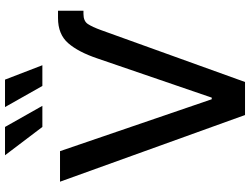

<svg xmlns="http://www.w3.org/2000/svg" viewBox="-134 -850 984 755"><g transform="rotate(-90 357.5 -472.0)"><path d="M505.4 -579.6Q530.8 -655.3 565.7 -695.3Q600.6 -735.4 664.6 -735.4H693.4V-635.3H680.7Q652.3 -635.3 640.9 -617.7Q629.4 -600.1 617.2 -566.4L413.1 0H283.2L21 -727.5H141.1L345.2 -130.9H351.6ZM397.5 -796.9 314.5 -943.8H422.4L479 -796.9ZM236.3 -796.9 125 -943.8H236.3L319.3 -796.9Z"/></g></svg>

Font: Inter 18pt Medium
Style: Regular
Weight: 500
Designer: Rasmus Andersson
Foundry: rsms
Version: Version 4.001;git-66647c0bb